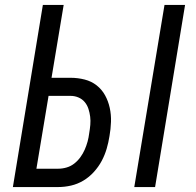

<svg xmlns="http://www.w3.org/2000/svg" viewBox="-20 -755 790 775"><path d="M522 0 644 -735H727L606 0ZM32 0 153 -735H237L188 -441H265Q294 -441 321.5 -434Q349 -427 370 -410.5Q391 -394 404 -370.5Q417 -347 423 -319.5Q429 -292 428 -263Q427 -234 422 -206Q418 -180 410.5 -154.5Q403 -129 390.5 -105.5Q378 -82 359 -61Q340 -40 316.5 -26Q293 -12 267 -6Q241 0 215 0ZM215 -74Q232 -74 249 -79Q266 -84 280 -95Q294 -106 304.5 -120.5Q315 -135 322 -151Q329 -167 333.5 -183.5Q338 -200 340 -217Q343 -234 344.5 -251Q346 -268 344 -284Q342 -300 337 -315.5Q332 -331 322 -343Q312 -355 297 -361.5Q282 -368 265 -368H176L127 -74Z"/></svg>

Font: Zed Sans Extended
Style: Italic
Weight: 400
Width: 7
Italic angle: -9°
Designer: Belleve Invis
Foundry: Belleve Invis
Version: Version 1.0.0; ttfautohint (v1.8.4)